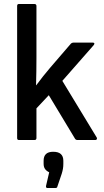

<svg xmlns="http://www.w3.org/2000/svg" viewBox="-20 -703 521 964"><path d="M75 0Q66 0 66 -10V-673Q66 -683 75 -683H152Q163 -683 163 -673V-414Q163 -380 162.5 -345Q162 -310 161 -275H162Q179 -298 196 -319.5Q213 -341 231 -362L336 -484Q341 -489 348 -489H446Q452 -489 453.5 -486Q455 -483 451 -477L293 -297L466 -12Q468 -8 466 -4Q464 0 459 0H369Q361 0 357 -6L225 -225L163 -159V-10Q163 0 153 0ZM218 241Q210 241 211 231L227 162Q214 156 206.5 146Q199 136 199 119V104Q199 59 247 59Q273 59 285.5 70.5Q298 82 298 104V120Q298 133 296 144.5Q294 156 290 169L268 234Q267 241 258 241Z"/></svg>

Font: Sofia Sans Semi Condensed SemiBold
Style: Regular
Weight: 600
Designer: Botio Nikoltchev, Ani Petrova
Foundry: lettersoup
Version: Version 4.100